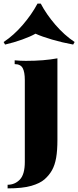

<svg xmlns="http://www.w3.org/2000/svg" viewBox="-63 -852 432 1060"><path d="M-21 188V168Q19 168 46.5 139.5Q74 111 74 42V-410Q74 -455 62 -476.5Q50 -498 18 -498V-519Q50 -516 80 -516Q130 -516 173.5 -519.5Q217 -523 254 -530V-80Q254 -21 247 19Q240 59 224.5 87Q209 115 183 138Q158 160 110 174Q62 188 -21 188ZM162 -832Q193 -773 242.5 -715.5Q292 -658 349 -620L341 -606Q281 -617 224.5 -633.5Q168 -650 133 -666Q105 -650 59 -633.5Q13 -617 -35 -606L-43 -620Q13 -657 62.5 -714.5Q112 -772 144 -832Z"/></svg>

Font: Playfair Display Black
Style: Regular
Weight: 900
Designer: Claus Eggers Sørensen
Foundry: Claus Eggers Sørensen
Version: Version 1.203